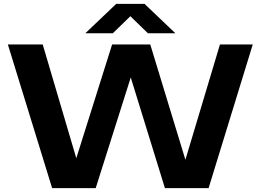

<svg xmlns="http://www.w3.org/2000/svg" viewBox="-20 -969 1343 989"><path d="M248.5 0 20.5 -740H200L373 -154L557.5 -740H754L935 -146L1113 -740H1282L1054.5 0H829.5L653.5 -570L473 0ZM419.5 -797.5 578.5 -949H724.5L883.5 -797.5H742L651.5 -885.5L561 -797.5Z"/></svg>

Font: Encode Sans Exp
Style: Bold
Weight: 700
Width: 7
Designer: Multiple Designers
Foundry: Impallari Type
Version: Version 3.002; ttfautohint (v1.8.3) -l 8 -r 50 -G 200 -x 14 